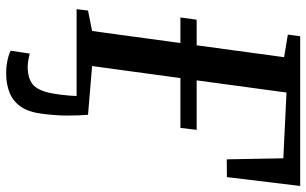

<svg xmlns="http://www.w3.org/2000/svg" viewBox="-210 -574 1017 638"><g transform="rotate(90 299.0 -254.5)"><path d="M223 234Q201.5 234 180.8 229.8Q160 225.5 148 219L157.5 155.5Q167.5 158.5 180.5 160.5Q193.5 162.5 200.5 162.5Q239 162.5 259.8 145.8Q280.5 129 289.5 83Q292 70 294 54.2Q296 38.5 297.2 23.5Q298.5 8.5 298.5 0H10L14.5 -38L82.5 -51.5L122.5 -345H37.5L45 -399H130L169.5 -689.5L94.5 -702L100 -743H597.5L568 -499.5L509 -499L505.5 -687L287 -697.5L246.5 -399H411L404.5 -345H239L199 -51.5L361 -38Q363.5 -7.5 363.5 30.2Q363.5 68 357.5 115Q352 158.5 334.5 184.5Q317 210.5 288.5 222.2Q260 234 223 234Z"/></g></svg>

Font: Merriweather 36pt Medium
Style: Italic
Weight: 500
Italic angle: -7.8°
Version: Version 2.101